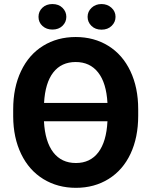

<svg xmlns="http://www.w3.org/2000/svg" viewBox="-20 -900 728 930"><path d="M649.4 -339.4Q649.4 -234.4 612.3 -155.3Q575.2 -76.2 506.1 -33.2Q437 9.8 347.7 9.8Q259.3 9.8 189.9 -32.7Q120.6 -75.2 82.5 -154.1Q44.4 -232.9 43.9 -335.4V-370.6Q43.9 -475.6 81.8 -555.4Q119.6 -635.3 188.7 -678Q257.8 -720.7 346.7 -720.7Q435.5 -720.7 504.6 -678Q573.7 -635.3 611.6 -555.4Q649.4 -475.6 649.4 -371.1ZM347.7 -110.4Q417 -110.4 456.3 -162.1Q495.6 -213.9 500.5 -312.5H192.9Q198.2 -213.9 238 -162.1Q277.8 -110.4 347.7 -110.4ZM346.7 -599.6Q277.3 -599.6 238 -549.1Q198.7 -498.5 193.4 -401.4H500.5Q495.1 -498.5 455.3 -549.1Q415.5 -599.6 346.7 -599.6ZM166.5 -818.4Q166.5 -844.7 185.3 -862.5Q204.1 -880.4 233.9 -880.4Q264.2 -880.4 282.7 -862.1Q301.3 -843.8 301.3 -818.4Q301.3 -793 282.7 -774.9Q264.2 -756.8 233.9 -756.8Q205.1 -756.8 185.8 -774.2Q166.5 -791.5 166.5 -818.4ZM404.3 -818.4Q404.3 -844.2 423.6 -862.3Q442.9 -880.4 471.7 -880.4Q500 -880.4 519.8 -862.5Q539.6 -844.7 539.6 -818.4Q539.6 -793 520.8 -774.7Q502 -756.3 471.7 -756.3Q441.4 -756.3 422.9 -774.7Q404.3 -793 404.3 -818.4Z"/></svg>

Font: RobotoInd
Style: Bold
Weight: 700
Designer: Google
Version: Version 2.001150; 2014